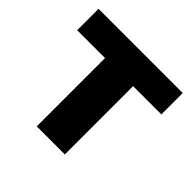

<svg xmlns="http://www.w3.org/2000/svg" viewBox="-138 -664 800 800"><g transform="rotate(45 262.0 -264.0)"><path d="M508.8 -402.3H342.3V0H176.8V-402.3H12.7V-528.3H508.8Z"/></g></svg>

Font: Sadagaat-English
Style: Regular
Weight: 900
Designer: Ahmed alsheikh
Foundry: Ahmed alsheikh Design
Version: Version 2.137;January 17, 2018;FontCreator 11.0.0.2408 64-bi